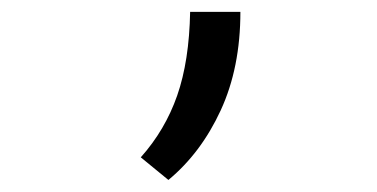

<svg xmlns="http://www.w3.org/2000/svg" viewBox="-20 -155 626 319"><path d="M259.8 144 213.9 106.4Q254.4 61 274.4 3.7Q294.4 -53.7 295.9 -135.3H379.4Q379.4 -42.5 346.7 28.3Q314 99.1 259.8 144Z"/></svg>

Font: Cascadia Mono NF SemiLight
Style: Regular
Weight: 350
Monospace: yes
Designer: Aaron Bell
Foundry: Saja Typeworks
Version: Version 2404.023; ttfautohint (v1.8.4)